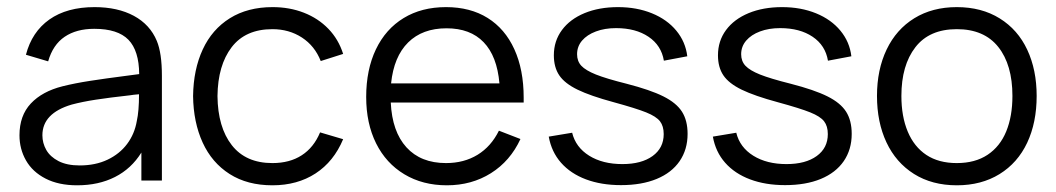

<svg xmlns="http://www.w3.org/2000/svg" viewBox="-20 -520 3042 553"><path d="M209.5 -43.5Q254.9 -43.5 289.8 -60.1Q324.7 -76.7 346.2 -105.5Q367.7 -134.3 374 -171.4Q380.4 -199.7 380.4 -248.5Q362.8 -247.1 355 -245.6Q293.9 -238.8 255.9 -232.9Q217.8 -227.1 186.5 -218.8Q102.1 -193.8 102.1 -130.4Q102.1 -107.9 113.3 -88.1Q124.5 -68.4 148.7 -55.9Q172.9 -43.5 209.5 -43.5ZM431.6 -402.3Q446.3 -367.2 446.3 -301.8V0H387.2V-80.6Q358.4 -34.2 311.3 -10.3Q264.2 13.7 202.1 13.7Q148.9 13.7 111.3 -5.6Q73.7 -24.9 54.9 -57.9Q36.1 -90.8 36.1 -130.4Q36.1 -187 68.8 -221.9Q101.6 -256.8 160.2 -271.5Q195.3 -280.3 239.3 -287.1Q283.2 -293.9 340.8 -301.3L380.9 -306.6Q380.4 -374 349.9 -405.5Q319.3 -437 251.5 -437Q200.2 -437 166.3 -414.1Q132.3 -391.1 118.7 -343.3L54.7 -362.3Q71.8 -428.2 122.3 -463.9Q172.9 -499.5 252.4 -499.5Q318.8 -499.5 365.5 -474.4Q412.1 -449.2 431.6 -402.3Z M764.6 13.7Q692.4 13.7 641.4 -18.8Q590.3 -51.3 563.7 -109.4Q537.1 -167.5 536.1 -243.2Q537.1 -319.8 564 -377.7Q590.8 -435.5 642.1 -467.5Q693.4 -499.5 765.1 -499.5Q814 -499.5 855.2 -483.4Q896.5 -467.3 925.8 -437Q955.1 -406.7 968.3 -364.7L903.8 -344.2Q886.7 -387.7 849.6 -411.9Q812.5 -436 764.6 -436Q687 -436 647.2 -384Q607.4 -332 606.4 -243.2Q607.4 -153.3 647.7 -101.8Q688 -50.3 764.6 -50.3Q814.5 -50.3 849.1 -72.8Q883.8 -95.2 901.9 -138.7L968.3 -119.1Q941.4 -54.7 888.9 -20.5Q836.4 13.7 764.6 13.7Z M1266.1 -438.5Q1196.8 -438.5 1155.5 -397.7Q1114.3 -356.9 1106.4 -279.8H1418.5Q1411.6 -358.4 1373 -398.4Q1334.5 -438.5 1266.1 -438.5ZM1105.5 -224.6Q1109.4 -141.1 1150.6 -95.7Q1191.9 -50.3 1264.6 -50.3Q1316.4 -50.3 1355.5 -74.2Q1394.5 -98.1 1417 -143.6L1479 -119.6Q1449.7 -56.2 1394 -21.2Q1338.4 13.7 1267.1 13.7Q1197.3 13.7 1144.5 -18.1Q1091.8 -49.8 1063.2 -107.2Q1034.7 -164.6 1034.7 -240.7Q1034.7 -319.3 1062.7 -377.9Q1090.8 -436.5 1142.6 -468Q1194.3 -499.5 1264.6 -499.5Q1334.5 -499.5 1384.5 -468.3Q1434.6 -437 1461.4 -378.2Q1488.3 -319.3 1488.3 -238.8V-224.6Z M1768.6 13.2Q1711.9 13.2 1667.7 -3.4Q1623.5 -20 1595.9 -51.3Q1568.4 -82.5 1560.5 -126.5L1627.9 -137.7Q1638.2 -95.7 1677 -71.5Q1715.8 -47.4 1772.5 -47.4Q1827.6 -47.4 1859.6 -70.6Q1891.6 -93.8 1891.6 -133.8Q1891.6 -156.7 1880.9 -170.7Q1870.1 -184.6 1841.1 -196.3Q1812 -208 1747.6 -225.6Q1680.7 -243.7 1643.6 -261.7Q1606.4 -279.8 1590.8 -303Q1575.2 -326.2 1575.2 -360.8Q1575.2 -401.9 1598.4 -433.3Q1621.6 -464.8 1663.6 -482.2Q1705.6 -499.5 1759.8 -499.5Q1814 -499.5 1857.7 -481.7Q1901.4 -463.9 1928 -431.6Q1954.6 -399.4 1959.5 -357.9L1892.1 -345.2Q1884.8 -389.2 1847.9 -414.1Q1811 -439 1754.4 -439Q1721.7 -439 1696.3 -429.4Q1670.9 -419.9 1656.5 -403.1Q1642.1 -386.2 1642.1 -363.8Q1642.1 -343.8 1654.3 -330.6Q1666.5 -317.4 1696.3 -305.4Q1726.1 -293.5 1784.7 -278.8Q1853 -261.2 1890.6 -242.4Q1928.2 -223.6 1944.3 -198.2Q1960.4 -172.9 1960.4 -134.3Q1960.4 -89.4 1937.5 -55.9Q1914.6 -22.5 1871.3 -4.6Q1828.1 13.2 1768.6 13.2Z M2241.2 13.2Q2184.6 13.2 2140.4 -3.4Q2096.2 -20 2068.6 -51.3Q2041 -82.5 2033.2 -126.5L2100.6 -137.7Q2110.8 -95.7 2149.7 -71.5Q2188.5 -47.4 2245.1 -47.4Q2300.3 -47.4 2332.3 -70.6Q2364.3 -93.8 2364.3 -133.8Q2364.3 -156.7 2353.5 -170.7Q2342.8 -184.6 2313.7 -196.3Q2284.7 -208 2220.2 -225.6Q2153.3 -243.7 2116.2 -261.7Q2079.1 -279.8 2063.5 -303Q2047.9 -326.2 2047.9 -360.8Q2047.9 -401.9 2071 -433.3Q2094.2 -464.8 2136.2 -482.2Q2178.2 -499.5 2232.4 -499.5Q2286.6 -499.5 2330.3 -481.7Q2374 -463.9 2400.6 -431.6Q2427.2 -399.4 2432.1 -357.9L2364.7 -345.2Q2357.4 -389.2 2320.6 -414.1Q2283.7 -439 2227.1 -439Q2194.3 -439 2168.9 -429.4Q2143.6 -419.9 2129.2 -403.1Q2114.7 -386.2 2114.7 -363.8Q2114.7 -343.8 2127 -330.6Q2139.2 -317.4 2168.9 -305.4Q2198.7 -293.5 2257.3 -278.8Q2325.7 -261.2 2363.3 -242.4Q2400.9 -223.6 2417 -198.2Q2433.1 -172.9 2433.1 -134.3Q2433.1 -89.4 2410.2 -55.9Q2387.2 -22.5 2344 -4.6Q2300.8 13.2 2241.2 13.2Z M2735.8 -50.3Q2788.6 -50.3 2824.5 -74.2Q2860.4 -98.1 2878.2 -141.6Q2896 -185.1 2896 -243.7Q2896 -333.5 2855.2 -384.8Q2814.5 -436 2735.8 -436Q2656.7 -436 2616.5 -384Q2576.2 -332 2576.2 -243.7Q2576.2 -184.6 2594.5 -140.9Q2612.8 -97.2 2648.2 -73.7Q2683.6 -50.3 2735.8 -50.3ZM2735.8 13.7Q2664.6 13.7 2612.5 -19Q2560.5 -51.8 2533.2 -109.9Q2505.9 -168 2505.9 -243.7Q2505.9 -319.3 2533.7 -377.4Q2561.5 -435.5 2613.5 -467.5Q2665.5 -499.5 2735.8 -499.5Q2807.1 -499.5 2859.4 -467Q2911.6 -434.6 2938.7 -376.7Q2965.8 -318.8 2965.8 -243.7Q2965.8 -167 2938.5 -108.9Q2911.1 -50.8 2858.9 -18.6Q2806.6 13.7 2735.8 13.7Z"/></svg>

Font: Potro Sans Bangla
Style: Regular
Weight: 400
Designer: Jayed Ahsan Saad
Foundry: Codepotro
Version: Potro Sans Bangla; Version 0.905